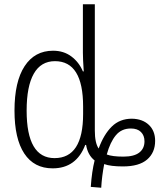

<svg xmlns="http://www.w3.org/2000/svg" viewBox="-20 -780 756 901"><path d="M406 97Q411 24 424 -27Q392 -52 384 -100H380Q338 10 227 10Q140 10 94 -59.5Q48 -129 48 -261Q48 -397 95.5 -469.5Q143 -542 229 -542Q279 -542 315 -515Q351 -488 369 -445H373Q369 -503 369 -532V-760H425V-167Q425 -109 443 -83Q467 -149 504.5 -186Q542 -223 599 -223Q649 -222 678.5 -194Q708 -166 708 -119Q708 -64 670.5 -31.5Q633 1 557 1Q499 1 469 -10Q458 47 455 101ZM370 -245V-280Q370 -493 238 -493Q172 -493 138.5 -434Q105 -375 105 -261Q105 -38 236 -38Q370 -38 370 -245ZM658 -117Q658 -144 641.5 -160.5Q625 -177 594 -177Q550 -177 523.5 -145Q497 -113 481 -55Q507 -45 559 -45Q609 -45 633.5 -64Q658 -83 658 -117Z"/></svg>

Font: Noto Sans Display Light Narrow
Style: Regular
Weight: 300
Width: 4
Designer: Monotype Design team
Foundry: Monotype Imaging Inc.
Version: Version 1.000